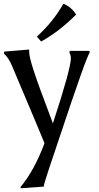

<svg xmlns="http://www.w3.org/2000/svg" viewBox="-20 -752 529 1027"><path d="M387 -674Q295 -582 200 -530L177 -556Q265 -636 319 -732Q362 -715 387 -674ZM263 -92Q359 -385 359 -440Q359 -457 352 -468V-480H459V-468Q444 -455 296 -10Q225 198 215 238V246L91 255L90 248Q163 161 218 14Q212 -3 45 -398Q25 -445 2 -464V-476L136 -487V-475Q136 -449 160 -374.5Q184 -300 263 -92Z"/></svg>

Font: Asul
Style: Regular
Weight: 400
Version: Version 1.001